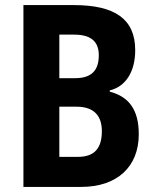

<svg xmlns="http://www.w3.org/2000/svg" viewBox="-20 -734 611 754"><path d="M270 -714H72V0H299C440 0 525 -79 525 -207C525 -304 485 -355 411 -374V-379C474 -394 511 -453 511 -537C511 -660 430 -714 270 -714ZM275 -427H213V-598H271C336 -598 368 -572 368 -517C368 -458 340 -427 275 -427ZM213 -315H281C349 -315 380 -279 380 -219C380 -153 352 -118 286 -118H213Z"/></svg>

Font: Noto Sans Armenian Condensed
Style: Bold
Weight: 700
Width: 3
Designer: Monotype Design Team
Foundry: Monotype Imaging Inc.
Version: Version 2.008